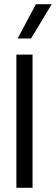

<svg xmlns="http://www.w3.org/2000/svg" viewBox="-20 -894 266 914"><path d="M58 0V-634H135V0ZM64 -711 151 -874H226L128 -711Z"/></svg>

Font: Matangi Medium
Style: Regular
Weight: 500
Designer: Prashant Pant
Foundry: The Graphic Ant
Version: Version 3.002